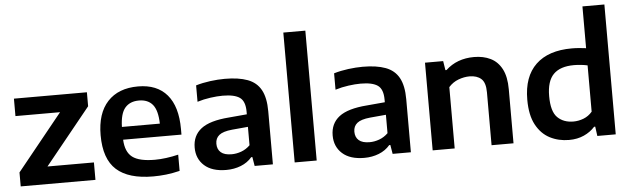

<svg xmlns="http://www.w3.org/2000/svg" viewBox="-50 -994 3910 1190"><g transform="rotate(-5 1905.0 -399.0)"><path d="M36.5 0V-87L319.5 -437H42V-545.5H496V-458.5L212.5 -108.5H501.5V0Z M860.5 10Q707.5 10 632.5 -57.5Q557.5 -125 557.5 -272.5Q557.5 -408.5 624.8 -481.2Q692 -554 814.5 -554Q932.5 -554 994.8 -480.8Q1057 -407.5 1057 -268V-233H694Q697.5 -156.5 740 -124.2Q782.5 -92 880 -92Q913.5 -92 950.8 -97Q988 -102 1026 -111V-10Q981 1 940.5 5.5Q900 10 860.5 10ZM812.5 -466.5Q756.5 -466.5 726 -431Q695.5 -395.5 693.5 -312.5H929.5Q927.5 -395 898 -430.8Q868.5 -466.5 812.5 -466.5Z M1315.5 9.5Q1227 9.5 1179.2 -33.2Q1131.5 -76 1131.5 -145.5Q1131.5 -220 1185.5 -262Q1239.5 -304 1359.5 -313L1471.5 -323V-339.5Q1471.5 -404 1438.5 -427.5Q1405.5 -451 1332 -451Q1298.5 -451 1256.2 -445.2Q1214 -439.5 1174 -427V-529Q1215.5 -541.5 1263.8 -547.8Q1312 -554 1354 -554Q1440 -554 1495.8 -533.2Q1551.5 -512.5 1578.5 -463.5Q1605.5 -414.5 1605.5 -330V0H1492L1482.5 -56H1475.5Q1448 -23.5 1406 -7Q1364 9.5 1315.5 9.5ZM1267.5 -157.5Q1267.5 -123 1289.5 -103.8Q1311.5 -84.5 1356.5 -84.5Q1386.5 -84.5 1416.8 -95.5Q1447 -106.5 1471.5 -130.5V-245L1372 -236Q1315.5 -230.5 1291.5 -211Q1267.5 -191.5 1267.5 -157.5Z M1741 0V-808H1878V0Z M2174 9.5Q2085.5 9.5 2037.8 -33.2Q1990 -76 1990 -145.5Q1990 -220 2044 -262Q2098 -304 2218 -313L2330 -323V-339.5Q2330 -404 2297 -427.5Q2264 -451 2190.5 -451Q2157 -451 2114.8 -445.2Q2072.5 -439.5 2032.5 -427V-529Q2074 -541.5 2122.2 -547.8Q2170.5 -554 2212.5 -554Q2298.5 -554 2354.2 -533.2Q2410 -512.5 2437 -463.5Q2464 -414.5 2464 -330V0H2350.5L2341 -56H2334Q2306.5 -23.5 2264.5 -7Q2222.5 9.5 2174 9.5ZM2126 -157.5Q2126 -123 2148 -103.8Q2170 -84.5 2215 -84.5Q2245 -84.5 2275.2 -95.5Q2305.5 -106.5 2330 -130.5V-245L2230.5 -236Q2174 -230.5 2150 -211Q2126 -191.5 2126 -157.5Z M2599.5 0V-545.5H2712.5L2721.5 -488.5H2728.5Q2798.5 -554 2905 -554Q2963 -554 3007.5 -532.2Q3052 -510.5 3077.2 -462.5Q3102.5 -414.5 3102.5 -336V0H2966V-329Q2966 -389.5 2939.5 -413.2Q2913 -437 2866.5 -437Q2833 -437 2797.5 -423.8Q2762 -410.5 2736.5 -381.5V0Z M3448 9.5Q3382.5 9.5 3328.8 -18.2Q3275 -46 3243 -105.8Q3211 -165.5 3211 -261.5Q3211 -405 3289.2 -479.8Q3367.5 -554.5 3513.5 -554.5Q3537 -554.5 3560 -552.5Q3583 -550.5 3602 -548V-808H3738.5V0H3624L3616 -58.5H3609Q3581.5 -27.5 3540.5 -9Q3499.5 9.5 3448 9.5ZM3484.5 -102Q3516.5 -102 3547.8 -114Q3579 -126 3602 -153V-441Q3584.5 -445 3562.2 -447.5Q3540 -450 3517.5 -450Q3432 -450 3390 -407.5Q3348 -365 3348 -271.5Q3348 -176 3385.5 -139Q3423 -102 3484.5 -102Z"/></g></svg>

Font: Encode Sans SmExp SmBold
Style: Regular
Weight: 600
Width: 6
Designer: Multiple Designers
Foundry: Impallari Type
Version: Version 3.002; ttfautohint (v1.8.3) -l 8 -r 50 -G 200 -x 14 